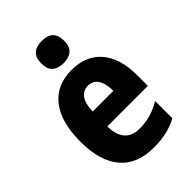

<svg xmlns="http://www.w3.org/2000/svg" viewBox="-229 -862 965 965"><g transform="rotate(-45 253.5 -379.0)"><path d="M259 -559Q361 -559 417.5 -493.5Q474 -428 474 -310V-231H186Q188 -108 293 -108Q334 -108 370 -118Q406 -128 446 -151V-29Q377 10 277 10Q158 10 97 -62.5Q36 -135 36 -272Q36 -412 94.5 -485.5Q153 -559 259 -559ZM261 -445Q230 -445 209.5 -420Q189 -395 187 -336H334Q334 -388 315.5 -416.5Q297 -445 261 -445ZM256 -768Q296 -768 316.5 -749Q337 -730 337 -689Q337 -648 315.5 -629.5Q294 -611 256 -611Q218 -611 196.5 -629.5Q175 -648 175 -689Q175 -730 196 -749Q217 -768 256 -768Z"/></g></svg>

Font: Noto Sans Gujarati UI Condensed ExtraBold
Style: Regular
Weight: 800
Width: 3
Designer: Jelle Bosma - Monotype Design Team, Universal Thirst
Foundry: Monotype Imaging Inc.
Version: Version 2.106; ttfautohint (v1.8.4.7-5d5b)